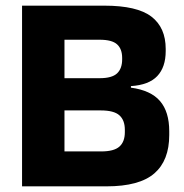

<svg xmlns="http://www.w3.org/2000/svg" viewBox="-20 -659 650 679"><path d="M169.5 0V-123.5H338Q383 -123.5 402.2 -140.5Q421.5 -157.5 421.5 -191.5V-200Q421.5 -234 402.2 -251.2Q383 -268.5 336.5 -268.5H167V-382.5H332.5Q376 -382.5 394 -399.5Q412 -416.5 412 -449V-454Q412 -486 394 -502.2Q376 -518.5 332.5 -518.5H166.5V-639H349Q465 -639 515.5 -600.2Q566 -561.5 566 -486V-478.5Q566 -421.5 536.2 -390Q506.5 -358.5 443 -354.5V-349Q513.5 -339.5 546 -301.5Q578.5 -263.5 578.5 -195V-181.5Q578.5 -91.5 525.8 -45.8Q473 0 357 0ZM58 0V-639H208V0Z"/></svg>

Font: Anek Bangla
Style: Bold
Weight: 700
Designer: Sulekha Rajkumar (Bangla), Yesha Goshar (Latin)
Foundry: Ek Type
Version: Version 1.003